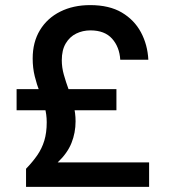

<svg xmlns="http://www.w3.org/2000/svg" viewBox="-20 -732 665 752"><path d="M82 0V-71Q108 -98 126 -124Q144 -150 153.5 -181Q163 -212 163 -253Q163 -284 155 -313Q147 -342 135.5 -371.5Q124 -401 116 -433.5Q108 -466 108 -503Q108 -567 136.5 -614Q165 -661 216 -686.5Q267 -712 333 -712Q408 -712 457 -683Q506 -654 532 -605.5Q558 -557 561 -498H451Q448 -548 419 -580.5Q390 -613 334 -613Q304 -613 278.5 -600.5Q253 -588 237.5 -562Q222 -536 222 -496Q222 -468 230 -439.5Q238 -411 249 -381Q260 -351 268 -320Q276 -289 276 -257Q276 -212 260 -172Q244 -132 206 -96H564V0ZM45 -300V-383H436V-300Z"/></svg>

Font: DM Sans 10pt SemiBold
Style: Regular
Weight: 600
Version: Version 4.004;gftools[0.9.30]